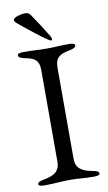

<svg xmlns="http://www.w3.org/2000/svg" viewBox="-94 -884 528 936"><g transform="rotate(-10 170.0 -416.5)"><path d="M202 -685C206 -685 208 -688 208 -691C208 -695 206 -701 203 -706C179 -746 153 -786 126 -825C119 -835 110 -838 99 -838C85 -838 41 -829 41 -815C41 -808 45 -804 54 -796C70 -782 189 -685 202 -685ZM48 5C102 5 126 0 176 0C222 0 239 5 293 5C310 5 322 2 322 -6C322 -15 312 -20 289 -24C239 -33 210 -51 210 -98V-550C210 -597 231 -613 281 -622C304 -626 314 -633 314 -642C314 -650 302 -653 285 -653C231 -653 219 -650 176 -650C130 -650 113 -653 59 -653C42 -653 30 -650 30 -642C30 -633 40 -626 63 -622C113 -613 130 -597 130 -550V-98C130 -51 102 -33 52 -24C29 -20 19 -15 19 -6C19 2 31 5 48 5Z"/></g></svg>

Font: EB Garamond
Style: Regular
Weight: 400
Designer: Georg Duffner and Octavio Pardo
Foundry: Georg Duffner
Version: Version 1.000;PS 001.000;hotconv 1.0.88;makeotf.lib2.5.64775